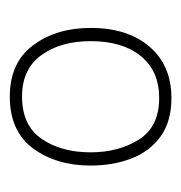

<svg xmlns="http://www.w3.org/2000/svg" viewBox="-9 -756 370 392"><g transform="rotate(90 176.0 -560.0)"><path d="M318 -560Q318 -490 283 -442.5Q248 -395 177 -395Q108 -395 72.5 -442.5Q37 -490 37 -560Q37 -636 75.5 -680.5Q114 -725 180 -725Q228 -725 258.5 -703Q289 -681 303.5 -643.5Q318 -606 318 -560ZM64 -560Q64 -499 92.5 -459.5Q121 -420 177 -420Q236 -420 263.5 -460Q291 -500 291 -560Q291 -617 265 -658.5Q239 -700 180 -700Q125 -700 94.5 -662.5Q64 -625 64 -560Z"/></g></svg>

Font: Noto Sans Oriya Thin
Style: Regular
Weight: 100
Designer: Amélie Bonet and Sol Matas
Foundry: Google LLC
Version: Version 2.006; ttfautohint (v1.8.4.7-5d5b)